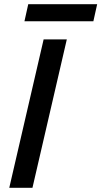

<svg xmlns="http://www.w3.org/2000/svg" viewBox="-20 -891 481 911"><path d="M297 -704 134 0H24L187 -704ZM441 -871 423 -790H96L114 -871Z"/></svg>

Font: Prodigy Sans Medium
Style: Italic
Weight: 500
Italic angle: -13°
Designer: Wei Huang
Foundry: Wei Huang
Version: Version 1.003; ttfautohint (v1.8.3)